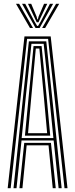

<svg xmlns="http://www.w3.org/2000/svg" viewBox="-20 -992 396 1012"><path d="M20.5 0 109 -800H247.2L335.8 0H320L233.5 -787.2H122.8L36.2 0ZM82.5 0 107.8 -238.8H248.5L273.8 0H258L235.8 -226H120.5L98.2 0ZM51.2 0 132.2 -774.2H224L305 0H289L262.8 -251.5H93.5L67 0ZM94.2 -264.2H261.5L239.8 -481.5L210.2 -761.2H145.8L116 -481.5ZM111.5 -277 131 -481.5 156.8 -749.2H199.2L225.8 -481.5L244.8 -277ZM127.8 -289.8H228.5L211.2 -481.5L187.5 -736.2H168.8L145 -481.5ZM64.2 -972H80.8L154 -844.5H138ZM96.2 -972H113L162.5 -877.5L175.8 -855.2H180.5L193.8 -877.5L243.2 -972H260L188.8 -844.5H167.2ZM127.5 -972H144.5L172.8 -904.8L176.8 -889.8H179.5L183.5 -904.8L212.2 -972H229L192.2 -895L182.8 -874.5H173.5L163.8 -895ZM275.5 -972H292L218 -844.5H202.2Z"/></svg>

Font: Big Shoulders Inline Display Thin Medium
Style: Regular
Weight: 500
Version: Version 2.002